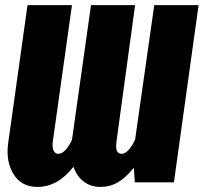

<svg xmlns="http://www.w3.org/2000/svg" viewBox="-20 -715 799 753"><path d="M585 -694.8H758.8L662.1 0H508.8L504.9 -57.1Q472.2 -17.1 441.7 0.5Q411.1 18.1 375 18.1Q335 18.1 307.9 -3.2Q280.8 -24.4 268.1 -61Q206.5 18.1 127 18.1Q63.5 18.1 32.7 -32.5Q2 -83 12.2 -154.8L87.9 -694.8H262.2L187 -159.2Q184.1 -137.2 190.2 -124.5Q196.3 -111.8 209 -111.8Q235.4 -111.8 262.2 -166L336.9 -694.8H509.8L437 -161.1Q429.7 -111.8 457 -111.8Q482.9 -111.8 509.8 -167Z"/></svg>

Font: Fira Sans Compressed ExtraBold
Style: Italic
Weight: 800
Width: 3
Italic angle: -8°
Designer: Carrois Corporate & Edenspiekermann AG
Foundry: Carrois Corporate GbR & Edenspiekermann AG
Version: Version 4.203;PS 004.203;hotconv 1.0.88;makeotf.lib2.5.64775